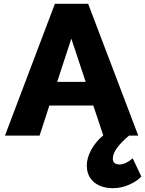

<svg xmlns="http://www.w3.org/2000/svg" viewBox="-20 -709 759 1004"><path d="M674 119 719 214Q699 237 657 256Q615 275 571 275Q509 275 471.5 243.5Q434 212 434 156Q434 117 457 74.5Q480 32 520 -1L468 -157H238L187 0H6L267 -689H441L703 0H655Q570 71 570 120Q570 151 605 151Q636 151 674 119ZM279 -281H428L353 -507Z"/></svg>

Font: Martel Sans Heavy
Style: Regular
Weight: 900
Designer: Dan Reynolds and Mathieu Réguer
Foundry: Dan Reynolds and Mathieu Réguer
Version: Version 1.001;PS 001.001;hotconv 1.0.70;makeotf.lib2.5.58329